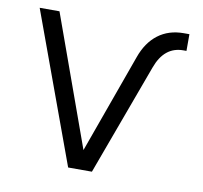

<svg xmlns="http://www.w3.org/2000/svg" viewBox="-65 -599 705 668"><g transform="rotate(10 287.5 -265.0)"><path d="M217 0 23 -530H93L259 -69L385 -419Q404 -473 441.5 -501.5Q479 -530 532 -530H552V-471H541Q474 -471 446 -394L301 0Z"/></g></svg>

Font: Geist Light
Style: Regular
Weight: 400
Designer: Basement.studio, Andrés Briganti, Mateo Zaragoza
Foundry: Basement.studio, Vercel, Andrés Briganti, Guido Ferreyra, Mateo Zaragoza
Version: Version 1.401